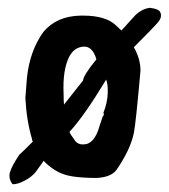

<svg xmlns="http://www.w3.org/2000/svg" viewBox="-20 -452 433 492"><path d="M227 -300Q217 -334 194 -332.5Q171 -331 158 -308Q140 -273 143 -211Q143 -193 144 -184L193 -246Q193 -258 227 -300ZM252 -248Q196 -155 158 -114Q162 -105 170 -95Q178 -81 194 -82Q222 -82 235 -129L243 -153Q248 -158 245 -163Q255 -188 256 -212Q257 -236 252 -248ZM45 -201 49 -252Q56 -321 91 -370Q125 -411 187 -412H193Q251 -412 277 -387L291 -374Q299 -382 309 -393.5Q319 -405 323 -409Q341 -429 364 -432Q388 -429 391 -420Q396 -408 385 -395Q374 -382 323 -331Q340 -301 340 -271Q328 -136 323 -111Q314 -68 278 -16Q264 2 228 4Q192 4 165.5 0Q139 -4 119.5 -17Q100 -30 92 -40L72 -12Q62 1 43 11Q24 21 12 20Q1 5 5.5 -10.5Q10 -26 29 -55Q38 -63 64 -89Q62 -93 62 -96Q48 -143 45 -201Z"/></svg>

Font: Caveat Brush
Style: Regular
Weight: 400
Designer: Pablo Impallari
Foundry: Creative Lab NY
Version: Version 1.096; ttfautohint (v1.3)